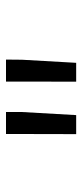

<svg xmlns="http://www.w3.org/2000/svg" viewBox="163 -953 274 640"><g transform="rotate(-90 300.0 -633.0)"><path d="M246.6 -696.8V-750H173.3V-689L172.9 -516.1H236.3ZM420.9 -696.8 421.4 -750H348.1V-689L347.7 -516.1H410.6Z"/></g></svg>

Font: RobotoMono Nerd Font
Style: Regular
Weight: 400
Monospace: yes
Designer: Google
Version: Version 3.000;Nerd Fonts 3.2.1